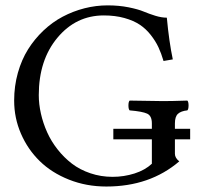

<svg xmlns="http://www.w3.org/2000/svg" viewBox="-20 -678 735 708"><path d="M377 -658.2Q418.5 -658.2 453.9 -651.1Q489.3 -644 509.5 -635.5Q529.8 -627 552.7 -619.9Q575.7 -612.8 595.2 -612.8Q603.5 -523.4 617.2 -459L583 -453.1Q574.7 -481.4 564.2 -503.9Q553.7 -526.4 535.9 -549.1Q518.1 -571.8 495.4 -586.9Q472.7 -602.1 438.7 -611.6Q404.8 -621.1 362.8 -621.1Q260.3 -621.1 191.7 -538.8Q123 -456.5 123 -327.1Q123 -293.9 130.9 -259Q138.7 -224.1 153.8 -190.4Q168.9 -156.7 192.4 -127Q215.8 -97.2 245.1 -74.7Q274.4 -52.2 313.2 -39.1Q352.1 -25.9 395 -25.9Q437 -25.9 476.1 -38.3Q515.1 -50.8 540 -74.2V-164.1H397.9V-203.1H540V-223.1Q540 -251 522.5 -259Q504.9 -267.1 458 -271Q453.6 -275.4 453.6 -289.1Q453.6 -302.7 458 -307.1Q551.8 -305.2 582 -305.2Q611.3 -305.2 670.9 -307.1Q675.3 -302.7 675.3 -289.1Q675.3 -275.4 670.9 -271Q647.5 -268.6 636.2 -258.3Q625 -248 625 -223.1V-203.1H681.2V-164.1H625V-110.8Q625 -95.7 641.1 -83Q532.7 9.8 372.1 9.8Q298.3 9.8 234.4 -15.6Q170.4 -41 126.5 -84Q82.5 -127 57.4 -184.8Q32.2 -242.7 32.2 -307.1Q32.2 -360.8 45.9 -409.4Q59.6 -458 83.5 -496.1Q107.4 -534.2 140.1 -565.2Q172.9 -596.2 211.2 -616.5Q249.5 -636.7 291.7 -647.5Q334 -658.2 377 -658.2Z"/></svg>

Font: Linux Libertine G
Style: Regular
Weight: 400
Designer: Philipp H. Poll
Foundry: Philipp H. Poll
Version: Version 4.7.5